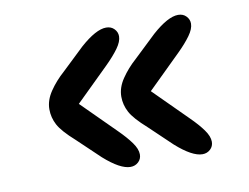

<svg xmlns="http://www.w3.org/2000/svg" viewBox="-54 -561 728 561"><g transform="rotate(-10 309.5 -280.5)"><path d="M291.4 -73.3Q261.2 -73.3 213.5 -115.7L147.2 -178.7Q109.8 -211.9 98.3 -233.9Q86.8 -255.8 86.8 -280Q86.8 -306.8 104.4 -332.8Q122 -358.9 147.8 -381.8L213.5 -444.3Q261.2 -486.7 291.4 -486.7Q306.2 -486.7 315.3 -477.2Q324.4 -467.8 324.4 -455.3Q324.4 -439.6 310.3 -420.1Q296.2 -400.6 272.7 -377.4L122.2 -229.7V-333L273.1 -182.6Q296.2 -159.8 310.3 -140.3Q324.4 -120.8 324.4 -104.7Q324.4 -91.2 314.9 -82.3Q305.3 -73.3 291.4 -73.3ZM504.9 -73.3Q474.7 -73.3 427 -115.7L360.8 -178.7Q323.3 -211.9 311.8 -233.9Q300.2 -255.8 300.2 -280Q300.2 -306.8 317.9 -332.8Q335.5 -358.9 361.2 -381.8L427 -444.3Q474.7 -486.7 504.9 -486.7Q519.8 -486.7 528.8 -477.2Q537.9 -467.8 537.9 -455.3Q537.9 -439.6 523.8 -420.1Q509.8 -400.6 486.2 -377.4L335.8 -229.7V-333L486.6 -182.6Q509.8 -159.8 523.8 -140.3Q537.9 -120.8 537.9 -104.7Q537.9 -91.2 528.4 -82.3Q518.8 -73.3 504.9 -73.3Z"/></g></svg>

Font: Sono ExtraLight
Style: Regular
Weight: 200
Designer: Tyler Finck
Foundry: Tyler Finck
Version: Version 2.112